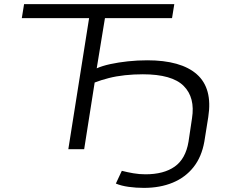

<svg xmlns="http://www.w3.org/2000/svg" viewBox="-20 -725 1118 933"><path d="M679 188Q641 188 605 183Q569 178 543 167L572 105Q599 112 628 117Q657 122 687 122Q776 122 829 84.5Q882 47 896 -36L913 -150Q929 -251 872.5 -307.5Q816 -364 674 -364Q630 -364 587.5 -359.5Q545 -355 508 -345.5Q471 -336 440 -324L389 0H312L413 -637H86L97 -705H827L816 -637H490L450 -393Q477 -405 516 -413.5Q555 -422 601.5 -427Q648 -432 696 -432Q777 -432 837.5 -415Q898 -398 936.5 -364Q975 -330 989 -278Q1003 -226 992 -156L973 -37Q960 37 920.5 87Q881 137 819.5 162.5Q758 188 679 188Z"/></svg>

Font: Nunito Sans 7pt Expanded Light
Style: Italic
Weight: 300
Width: 7
Italic angle: -9°
Designer: Vernon Adams
Foundry: Vernon Adams
Version: Version 3.101;gftools[0.9.27]